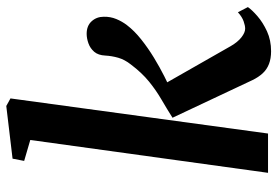

<svg xmlns="http://www.w3.org/2000/svg" viewBox="-153 -699 862 596"><g transform="rotate(-90 278.0 -401.0)"><path d="M39.5 0 141.5 -738 76.5 -757 83.5 -793 247 -812.5 270.5 -799.5 161.5 0ZM417 9.5Q394.5 9.5 377.5 3Q360.5 -3.5 348.5 -16.5Q336.5 -29.5 327.5 -48L210.5 -296.5Q239 -314.5 267 -330.8Q295 -347 322.5 -369.2Q350 -391.5 376 -426Q391 -445 396.8 -465.2Q402.5 -485.5 403.5 -505Q404.5 -527 415.2 -539.5Q426 -552 441.5 -557.5Q457 -563 471 -563Q496 -563 510 -547.5Q524 -532 524 -510Q524.5 -489.5 517 -471.2Q509.5 -453 498 -438Q480.5 -415 453.8 -393.8Q427 -372.5 397 -354.2Q367 -336 339.2 -322Q311.5 -308 291 -298.5L305 -340L433 -115.5Q445.5 -94 460.2 -82.5Q475 -71 487 -71Q496.5 -71 510 -75.8Q523.5 -80.5 538 -93.5L554 -62.5Q545.5 -50 526 -33Q506.5 -16 478.8 -3.2Q451 9.5 417 9.5Z"/></g></svg>

Font: Merriweather 24pt SemiBold
Style: Italic
Weight: 600
Italic angle: -7.8°
Version: Version 2.101